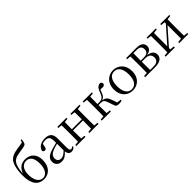

<svg xmlns="http://www.w3.org/2000/svg" viewBox="296 -2249 3676 3676"><g transform="rotate(-45 2134.0 -410.5)"><path d="M309 -16C219 -16 152 -103 152 -260C152 -406 220 -480 309 -480C400 -480 461 -412 461 -259C461 -108 400 -16 309 -16ZM309 15C431 15 548 -70 548 -266C548 -430 448 -515 318 -515C201 -515 132 -455 94 -346C103 -504 135 -586 185 -628C224 -661 276 -672 366 -685C435 -696 491 -703 512 -723C528 -742 536 -778 542 -830L520 -836L499 -783C456 -775 401 -769 354 -760C267 -745 210 -731 158 -682C96 -624 64 -490 64 -324C64 -87 161 15 309 15Z M1053 14C1092 14 1122 -2 1143 -37L1127 -52C1111 -34 1099 -28 1082 -28C1055 -28 1040 -45 1040 -108V-355C1040 -479 984 -531 868 -531C755 -531 681 -482 661 -400C667 -377 682 -364 705 -364C730 -364 747 -377 753 -413L768 -485C795 -495 820 -500 846 -500C925 -500 960 -470 960 -359V-318C916 -308 869 -295 827 -282C695 -244 648 -193 648 -115C648 -32 707 15 786 15C858 15 903 -18 962 -82C970 -22 998 14 1053 14ZM960 -113C897 -53 861 -34 821 -34C765 -34 728 -66 728 -128C728 -183 761 -226 845 -257C879 -270 919 -281 960 -292Z M1545 -489 1625 -480C1626 -426 1627 -346 1627 -287H1357L1359 -480L1439 -489V-516H1191V-489L1272 -480L1274 -288V-229L1272 -36L1191 -28V0H1439V-28L1359 -36C1358 -92 1357 -177 1357 -256H1627C1627 -177 1626 -92 1625 -36L1545 -28V0H1792V-28L1711 -36L1709 -229V-288L1711 -480L1792 -489V-516H1545Z M2253 -47C2266 -4 2285 9 2346 9C2367 9 2395 5 2417 0V-27L2335 -35L2294 -152C2267 -227 2232 -257 2161 -269C2204 -283 2234 -313 2259 -383C2269 -410 2277 -428 2288 -443C2303 -439 2320 -437 2342 -437C2378 -437 2401 -454 2401 -484C2401 -508 2387 -523 2360 -531C2297 -523 2266 -488 2232 -394C2197 -300 2158 -282 2098 -282H2045L2047 -480L2127 -489V-516H1879V-489L1960 -480L1962 -288V-229L1960 -36L1879 -28V0H2127V-28L2047 -36C2046 -92 2045 -176 2045 -253H2099C2162 -253 2185 -240 2209 -173Z M2712 15C2845 15 2962 -77 2962 -258C2962 -438 2841 -531 2712 -531C2584 -531 2463 -437 2463 -258C2463 -78 2580 15 2712 15ZM2712 -16C2613 -16 2552 -101 2552 -257C2552 -413 2613 -499 2712 -499C2811 -499 2872 -413 2872 -257C2872 -101 2811 -16 2712 -16Z M3134 0H3329C3477 0 3530 -67 3530 -137C3530 -210 3486 -259 3376 -272C3476 -289 3505 -338 3505 -392C3505 -467 3453 -516 3329 -516H3054V-489L3135 -480L3137 -288V-229L3135 -36L3054 -28V0ZM3220 -484H3306C3391 -484 3426 -450 3426 -387C3426 -317 3387 -284 3303 -284H3218ZM3218 -255H3306C3410 -255 3448 -210 3448 -140C3448 -71 3405 -31 3312 -31H3220L3218 -229Z M3978 -489 4062 -479V-447L3902 -266L3772 -119V-479L3858 -489V-516H3610V-489L3691 -480L3693 -288V-229L3691 -36L3610 -28V0H3858V-28L3772 -37V-73L3927 -249L4062 -402V-37L3978 -28V0H4223V-28L4142 -36L4140 -229V-288L4142 -480L4223 -489V-516H3978Z"/></g></svg>

Font: Source Han Serif KR
Style: Regular
Weight: 400
Designer: Ryoko NISHIZUKA 西塚涼子 (kana & ideographs); Frank Grießhammer (Latin, Greek & Cyrillic); Wenlong ZHANG 张文龙 (bopomofo); San
Foundry: Adobe
Version: Version 2.001;hotconv 1.1.0;makeotfexe 2.6.0